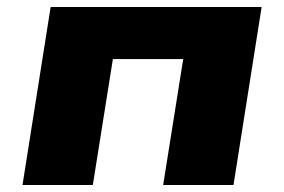

<svg xmlns="http://www.w3.org/2000/svg" viewBox="-20 -526 808 546"><path d="M44 0 124 -506H724L644 0H444L501 -358H301L244 0Z"/></svg>

Font: Nunito Sans 7pt SemiExpanded Black
Style: Italic
Weight: 900
Width: 6
Italic angle: -9°
Designer: Vernon Adams
Foundry: Vernon Adams
Version: Version 3.101;gftools[0.9.27]